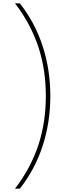

<svg xmlns="http://www.w3.org/2000/svg" viewBox="-20 -906 377 1152"><path d="M282 -330C282 -540 220 -733 99 -886H70C202 -714 255 -531 255 -330C255 -129 202 54 70 226H99C220 73 282 -120 282 -330Z"/></svg>

Font: Noto Sans Kannada UI Thin
Style: Regular
Weight: 100
Designer: Jelle Bosma - Monotype Design Team
Foundry: Monotype Imaging Inc.
Version: Version 2.005